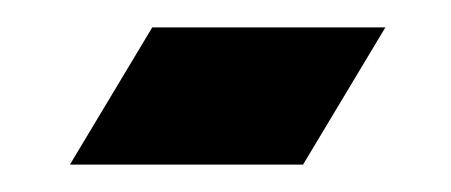

<svg xmlns="http://www.w3.org/2000/svg" viewBox="-20 -120 329 140"><path d="M31 0 91 -100H261L201 0Z"/></svg>

Font: Reem Kufi Fun
Style: Regular
Weight: 400
Designer: Khaled Hosny
Version: Version 1.005